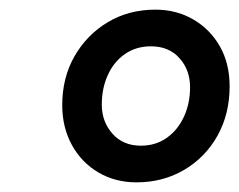

<svg xmlns="http://www.w3.org/2000/svg" viewBox="-20 -730 496 398"><path d="M263 -352Q219 -352 184 -372.5Q149 -393 129 -429.5Q109 -466 109 -512Q109 -569 134.5 -613.5Q160 -658 203.5 -684Q247 -710 302 -710Q346 -710 381 -689.5Q416 -669 436 -633.5Q456 -598 456 -551Q456 -494 431 -449Q406 -404 362 -378Q318 -352 263 -352ZM272 -428Q303 -428 326 -444.5Q349 -461 361.5 -488.5Q374 -516 374 -549Q374 -585 352 -609.5Q330 -634 293 -634Q262 -634 239 -618Q216 -602 203.5 -574.5Q191 -547 191 -513Q191 -478 213 -453Q235 -428 272 -428Z"/></svg>

Font: IBM Plex Sans Medium
Style: Italic
Weight: 500
Italic angle: -11.31°
Designer: Mike Abbink, Paul van der Laan, Pieter van Rosmalen
Foundry: Bold Monday
Version: Version 3.201